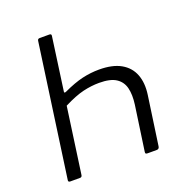

<svg xmlns="http://www.w3.org/2000/svg" viewBox="-132 -862 945 981"><g transform="rotate(-20 340.5 -371.0)"><path d="M241 -742Q253 -742 251 -731L211 -443Q209 -433 221 -438Q281 -466 326.5 -476.5Q372 -487 418 -487Q491 -487 536 -461.5Q581 -436 599 -389.5Q617 -343 608 -280L570 -14Q568 0 555 0H506Q498 0 495.5 -2.5Q493 -5 494 -12L529 -256Q536 -308 527 -345Q518 -382 487 -402.5Q456 -423 395 -423Q353 -423 308 -412.5Q263 -402 200 -370L150 -13Q149 0 138 0H85Q73 0 75 -11L176 -730Q177 -742 188 -742Z"/></g></svg>

Font: Libre Franklin Light
Style: Italic
Weight: 300
Italic angle: -8°
Designer: Pablo Impallari, Rodrigo Fuenzalida, Nhung Nguyen
Foundry: Impallari Type
Version: Version 3.000